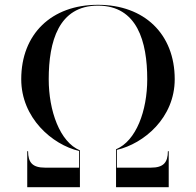

<svg xmlns="http://www.w3.org/2000/svg" viewBox="-20 -780 816 800"><path d="M97 -150H93.5V0H313V-153.5C229 -188.5 183 -318.5 183 -450C183 -606.5 224 -756.5 388 -756.5C552 -756.5 593.5 -606.5 593.5 -450C593.5 -318.5 547.5 -193 463.5 -158V0H683V-150H679.5C679.5 -103 661 -81.5 609.5 -81.5H467V-155.5C579 -181.5 708 -288.5 708 -450C708 -638 581.5 -760 388 -760C194.5 -760 68.5 -638 68.5 -450C68.5 -288.5 197.5 -177.5 309.5 -151V-81.5H167C115.5 -81.5 97 -103 97 -150Z"/></svg>

Font: Bodoni* 48pt
Style: Regular
Weight: 400
Version: Version 2.3